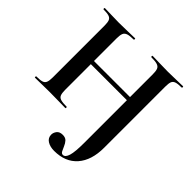

<svg xmlns="http://www.w3.org/2000/svg" viewBox="-222 -800 1216 1216"><g transform="rotate(45 386.5 -191.5)"><path d="M444 242Q407 242 382.5 226.5Q358 211 358 182Q358 164 370.5 147.5Q383 131 411 131Q435.5 131 447.8 144.5Q460 158 467.5 176Q475 194 482 207.5Q489 221 501 221Q522 221 532.5 186.4Q543 151.9 543 71V-542Q543 -571 537.4 -586Q531.8 -601 514.1 -607Q496.4 -613 460 -613Q457 -613 457 -619Q457 -625 460 -625Q486.1 -625 519.5 -623.5Q553 -622 599 -622Q635 -622 670.5 -623.5Q706 -625 732 -625Q735 -625 735 -619Q735 -613 732 -613Q699.1 -613 682.2 -607.5Q665.3 -602 659.6 -587.5Q654 -573 654 -544V4Q654 116 599 179Q544 242 444 242ZM30 0Q28 0 28 -6Q28 -12 30 -12Q64 -12 80.5 -17Q97 -22 103 -37Q109 -52 109 -81V-544Q109 -573 103.4 -587.5Q97.8 -602 81.3 -607.5Q64.9 -613 32 -613Q29 -613 29 -619Q29 -625 32 -625Q58 -625 91.1 -623.5Q124.1 -622 160 -622Q206 -622 240.7 -623.5Q275.5 -625 303 -625Q305 -625 305 -619Q305 -613 303 -613Q267.6 -613 249.8 -607Q232.1 -601 226.1 -586Q220 -571 220 -542V-81Q220 -52 226 -37Q232 -22 250 -17Q268 -12 303 -12Q305 -12 305 -6Q305 0 303 0Q274.3 0 240.1 -1Q206 -2 160 -2Q123.8 -2 89.9 -1Q56 0 30 0ZM161 -311V-339H594V-311Z"/></g></svg>

Font: Cormorant Light
Style: Regular
Weight: 300
Designer: Christian Thalmann (Catharsis Fonts)
Foundry: Catharsis Fonts
Version: Version 4.000